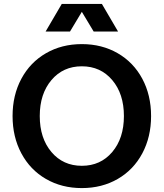

<svg xmlns="http://www.w3.org/2000/svg" viewBox="-20 -940 832 976"><path d="M578.4 -30.3Q498 16.1 396 16.1Q293.9 16.1 213.6 -30.3Q133.3 -76.7 88.6 -160.4Q43.9 -244.1 43.9 -350.1Q43.9 -456.1 88.6 -539.6Q133.3 -623 213.6 -669.4Q293.9 -715.8 396 -715.8Q498 -715.8 578.4 -669.4Q658.7 -623 703.4 -539.6Q748 -456.1 748 -350.1Q748 -244.1 703.4 -160.4Q658.7 -76.7 578.4 -30.3ZM241.5 -167.2Q300.8 -97.2 396 -97.2Q491.2 -97.2 550.5 -167.2Q609.9 -237.3 609.9 -350.1Q609.9 -462.9 550.5 -533Q491.2 -603 396 -603Q300.8 -603 241.5 -533Q182.1 -462.9 182.1 -350.1Q182.1 -237.3 241.5 -167.2ZM211.9 -779.8 293.9 -919.9H498L580.1 -779.8H456.1L396 -879.9L335.9 -779.8Z"/></svg>

Font: Uncut Sans
Style: Bold
Weight: 700
Designer: Kasper Nordkvist
Foundry: UNCUT.wtf
Version: Version 1.304;Glyphs 3.2 (3246)